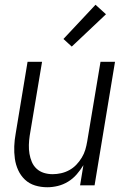

<svg xmlns="http://www.w3.org/2000/svg" viewBox="-20 -780 540 808"><path d="M179 8Q152 8 127.5 0.5Q103 -7 85 -24Q67 -41 56.5 -64Q46 -87 42.5 -112.5Q39 -138 40 -164.5Q41 -191 46 -218L96 -520H157L105 -209Q102 -189 101.5 -170Q101 -151 104 -133Q107 -115 114 -98.5Q121 -82 134 -70Q147 -58 164.5 -52.5Q182 -47 202 -47Q219 -47 237 -51Q255 -55 271.5 -64Q288 -73 301 -86.5Q314 -100 324 -116.5Q334 -133 339 -150Q344 -167 347 -185L403 -520H464L378 0H317L331 -85Q319 -65 303 -46.5Q287 -28 266.5 -15.5Q246 -3 223.5 2.5Q201 8 179 8ZM282 -584 247 -616 382 -760 426 -720Z"/></svg>

Font: Iosevka Light Oblique
Style: Regular
Weight: 300
Italic angle: -9°
Monospace: yes
Designer: Belleve Invis
Foundry: Belleve Invis
Version: Version 32.5.0; ttfautohint (v1.8.4)